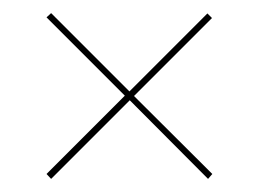

<svg xmlns="http://www.w3.org/2000/svg" viewBox="-20 -428 388 293"><path d="M58 -155 51 -162.5 170.5 -282 51 -401.5 58 -408 177.5 -288.5 296.5 -407.5 303.5 -400.5 184.5 -281.5 304 -162.5 297.5 -155 178 -275Z"/></svg>

Font: Imbue 100pt
Style: Bold
Weight: 700
Designer: Tyler Finck
Foundry: Etcetera Type Company
Version: Version 1.102; ttfautohint (v1.8.3)